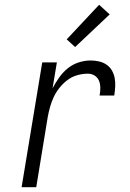

<svg xmlns="http://www.w3.org/2000/svg" viewBox="-20 -780 540 800"><path d="M70 0 156 -520H217L199 -412Q211 -435 226.5 -457Q242 -479 262.5 -495.5Q283 -512 308 -520Q333 -528 357 -528Q376 -528 393 -524Q410 -520 424 -510.5Q438 -501 446.5 -486Q455 -471 458 -454Q461 -437 460 -419Q459 -401 456 -382H395Q398 -398 398 -414Q398 -430 392.5 -443.5Q387 -457 374.5 -465Q362 -473 346 -473Q325 -473 303 -467Q281 -461 262.5 -447.5Q244 -434 229 -415.5Q214 -397 204.5 -377Q195 -357 189 -336Q183 -315 179 -293L131 0ZM293 -584 258 -616 393 -760 437 -720Z"/></svg>

Font: Iosevka Light
Style: Italic
Weight: 300
Italic angle: -9°
Monospace: yes
Designer: Belleve Invis
Foundry: Belleve Invis
Version: Version 32.5.0; ttfautohint (v1.8.4)